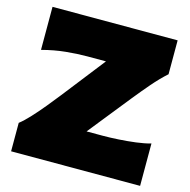

<svg xmlns="http://www.w3.org/2000/svg" viewBox="-119 -951 1055 1067"><g transform="rotate(15 409.0 -417.5)"><path d="M38.1 0V-163.6Q64.5 -184.1 97.4 -219.7Q130.4 -255.4 164.1 -296.4Q197.8 -337.4 226.1 -373.5L418 -619.1H311Q253.4 -619.1 188 -612.5Q122.6 -606 52.7 -587.4V-835H772.5V-640.1Q731 -603 690.4 -555.9Q649.9 -508.8 609.4 -458.5L414.6 -215.3H507.8Q548.3 -215.3 597.7 -218.3Q647 -221.2 695.3 -227.3Q743.7 -233.4 780.3 -243.7V0Z"/></g></svg>

Font: Pinar-DS1-FD Black
Style: Regular
Weight: 900
Designer: Amin Abedi
Version: Version 2.000